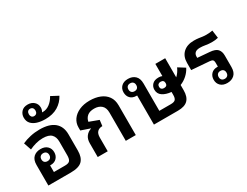

<svg xmlns="http://www.w3.org/2000/svg" viewBox="-78 -1459 2658 2062"><g transform="rotate(-30 1251.0 -428.5)"><path d="M531 -369V-168Q531 -83 490 -41.5Q449 0 347 0H69V-255Q69 -319 102.5 -350.5Q136 -382 191 -382Q243 -382 273 -353.5Q303 -325 303 -279Q303 -235 275.5 -206.5Q248 -178 201 -178Q196 -178 193 -178V-96H331Q377 -96 392 -116Q407 -136 407 -180V-350Q407 -407 375.5 -439Q344 -471 270 -471Q224 -471 181.5 -459Q139 -447 101 -429L69 -523Q115 -544 171 -556.5Q227 -569 286 -569Q408 -569 469.5 -517Q531 -465 531 -369ZM193 -231Q216 -231 229 -244Q242 -257 242 -280Q242 -303 229 -316Q216 -329 193 -329Q171 -329 157.5 -316Q144 -303 144 -280Q144 -256 157.5 -243.5Q171 -231 193 -231Z M398 -633Q344 -633 300 -646.5Q256 -660 230 -688.5Q204 -717 204 -763Q204 -804 231 -834.5Q258 -865 310 -865Q357 -865 387.5 -837.5Q418 -810 418 -766Q418 -738 403 -714Q408 -714 414 -714Q459 -714 499 -744Q539 -774 565 -823L654 -776Q619 -710 555.5 -671.5Q492 -633 398 -633ZM310 -722Q330 -722 341 -734.5Q352 -747 352 -767Q352 -788 341 -800.5Q330 -813 310 -813Q291 -813 280.5 -800.5Q270 -788 270 -767Q270 -747 280.5 -734.5Q291 -722 310 -722Z M907 -569Q979 -569 1034.5 -546.5Q1090 -524 1121.5 -479.5Q1153 -435 1153 -369V0H1029V-350Q1029 -411 995.5 -440.5Q962 -470 907 -470Q851 -470 821 -445Q791 -420 783 -378L899 -335L890 -263Q850 -263 827.5 -240.5Q805 -218 805 -169V0H681V-170Q681 -223 706.5 -256Q732 -289 772 -301V-303L661 -341V-379Q661 -433 691.5 -476Q722 -519 777.5 -544Q833 -569 907 -569Z M1380 -565Q1434 -565 1468 -533.5Q1502 -502 1502 -438V-99H1645Q1687 -99 1702 -116Q1717 -133 1717 -172V-209Q1652 -215 1610.5 -242.5Q1569 -270 1569 -322Q1569 -360 1595 -387Q1621 -414 1673 -414Q1697 -414 1717 -406V-557H1839V-320Q1876 -353 1901 -408L1984 -356Q1961 -311 1923 -277Q1885 -243 1839 -225V-160Q1839 -79 1800 -39.5Q1761 0 1676 0H1378V-361Q1374 -361 1370 -361Q1322 -361 1295 -389Q1268 -417 1268 -462Q1268 -508 1298 -536.5Q1328 -565 1380 -565ZM1378 -414Q1400 -414 1413 -426.5Q1426 -439 1426 -463Q1426 -486 1413 -499Q1400 -512 1378 -512Q1355 -512 1342 -499Q1329 -486 1329 -463Q1329 -440 1342 -427Q1355 -414 1378 -414ZM1668 -285Q1710 -285 1710 -323Q1710 -363 1668 -363Q1650 -363 1639 -352.5Q1628 -342 1628 -323Q1628 -305 1639 -295Q1650 -285 1668 -285Z M2408 -262V-119Q2408 -55 2374 -23.5Q2340 8 2286 8Q2234 8 2204 -20.5Q2174 -49 2174 -95Q2174 -139 2201 -167.5Q2228 -196 2276 -196Q2280 -196 2284 -196V-245Q2284 -267 2274.5 -277.5Q2265 -288 2238 -290L2017 -307V-395Q2017 -476 2066 -521.5Q2115 -567 2199 -567Q2233 -567 2257 -563.5Q2281 -560 2302.5 -557Q2324 -554 2349 -554Q2392 -554 2426 -561L2439 -464Q2420 -459 2402 -457Q2384 -455 2359 -455Q2324 -455 2286.5 -461.5Q2249 -468 2218 -468Q2177 -468 2158 -451Q2139 -434 2139 -403V-388L2286 -376Q2355 -371 2381.5 -342Q2408 -313 2408 -262ZM2284 -143Q2261 -143 2248 -130Q2235 -117 2235 -94Q2235 -71 2248 -58Q2261 -45 2284 -45Q2306 -45 2319 -58Q2332 -71 2332 -94Q2332 -118 2319 -130.5Q2306 -143 2284 -143Z"/></g></svg>

Font: Noto Sans Thai Looped SemiBold
Style: Regular
Weight: 600
Designer: Sasikarn Vongin, Ben Mitchell
Foundry: The Fontpad Ltd
Version: Version 1.001; ttfautohint (v1.8.4.7-5d5b)